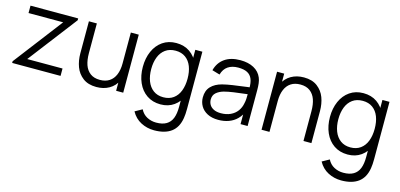

<svg xmlns="http://www.w3.org/2000/svg" viewBox="-70 -1013 3598 1726"><g transform="rotate(15 1728.5 -150.0)"><path d="M20 0V-15.7L368.3 -471.3H46V-540H489.7V-523L141.7 -68.7H470.3V0Z M805.8 13.3Q728.8 13.3 680.4 -23.5Q632 -60.3 610.8 -117.2Q589.5 -174 589.5 -243V-540H663.5V-264.3Q663.5 -200 679.3 -154.7Q695.2 -109.3 730.1 -83Q765 -56.7 820.2 -56.7Q871.8 -56.7 907.4 -79.8Q943 -102.8 961.4 -146.8Q979.8 -190.7 979.8 -252L1031.8 -240.3Q1031.8 -159.3 1003.3 -102.1Q974.8 -44.8 923.9 -15.8Q873 13.3 805.8 13.3ZM987.5 0V-133H979.8V-540H1053.5V0Z M1407.8 255Q1341.5 255 1284.7 225.5Q1227.8 196 1194.8 136L1261.5 99Q1282.7 141.5 1322.2 162.4Q1361.8 183.3 1408.2 183.3Q1466.3 183.3 1502.4 162Q1538.5 140.7 1555.2 98.8Q1571.8 57 1571.5 -8.3V-152.7H1579.8V-540H1645.5V-7.7Q1645.5 43.5 1639.5 78.7Q1625.2 168.2 1566.8 211.6Q1508.3 255 1407.8 255ZM1403.2 15Q1329.2 15 1274.9 -22.1Q1220.7 -59.2 1192.1 -124.2Q1163.5 -189.2 1163.5 -270.7Q1163.5 -351.7 1192.1 -416.3Q1220.7 -481 1274.2 -518Q1327.8 -555 1400.2 -555Q1474.2 -555 1526.9 -518.5Q1579.7 -482 1606.6 -417.7Q1633.5 -353.3 1633.5 -270.7Q1633.5 -188.8 1606.6 -124.2Q1579.7 -59.5 1527.6 -22.2Q1475.5 15 1403.2 15ZM1410.5 -53.3Q1466.2 -53.3 1504.2 -81Q1542.2 -108.7 1561 -157.7Q1579.8 -206.7 1579.8 -270.7Q1579.8 -335.2 1561.1 -383.7Q1542.3 -432.2 1504.7 -459.4Q1467 -486.7 1412.2 -486.7Q1355.8 -486.7 1317.5 -458.8Q1279.2 -430.8 1260.3 -382Q1241.5 -333.2 1241.5 -270.7Q1241.5 -208 1260.6 -158.8Q1279.7 -109.7 1317.7 -81.5Q1355.7 -53.3 1410.5 -53.3Z M1940.2 15Q1881.2 15 1839.4 -6.6Q1797.7 -28.2 1776.6 -64.5Q1755.5 -100.8 1755.5 -145Q1755.5 -208.7 1792 -247Q1828.5 -285.3 1892.8 -302Q1935.2 -312.7 1984.2 -319.9Q2033.2 -327.2 2117.5 -338.2Q2130.8 -339.8 2142.9 -341.2Q2155 -342.7 2165.2 -344.3L2138.8 -328.7Q2139.8 -382.8 2126 -417.3Q2112.2 -451.8 2080.2 -468.8Q2048.2 -485.7 1994.8 -485.7Q1938 -485.7 1900.2 -460.2Q1862.3 -434.7 1847.5 -381.7L1775.8 -402.7Q1794.8 -475.7 1851.2 -515.3Q1907.5 -555 1996.2 -555Q2070.7 -555 2122.2 -527.1Q2173.8 -499.2 2195.2 -447Q2204.3 -425 2207.8 -397.1Q2211.2 -369.2 2211.2 -335.3V0H2145.5V-135.7L2164.5 -127.3Q2145.8 -81.3 2113.8 -49.3Q2081.8 -17.3 2037.9 -1.2Q1994 15 1940.2 15ZM1948.5 -48.7Q1998.7 -48.7 2037.3 -66.8Q2076 -84.8 2099.8 -117Q2123.5 -149.2 2130.8 -190.7Q2135.7 -210.3 2136.9 -232.8Q2138.2 -255.2 2138.2 -285.5V-294.7L2166.2 -280L2132.5 -275.7Q2059.8 -267.3 2010.5 -260.3Q1961.2 -253.3 1922.5 -243Q1881.7 -231.3 1855.4 -208.2Q1829.2 -185.2 1829.2 -145Q1829.2 -119.8 1841.4 -97.9Q1853.7 -76 1880.5 -62.3Q1907.3 -48.7 1948.5 -48.7Z M2731 -275.7Q2731 -340 2715.2 -385.3Q2699.3 -430.7 2664.4 -457Q2629.5 -483.3 2574.3 -483.3Q2522.7 -483.3 2487.1 -460.2Q2451.5 -437.2 2433.1 -393.2Q2414.7 -349.3 2414.7 -288L2362.7 -299.7Q2362.7 -380.7 2391.2 -437.9Q2419.7 -495.2 2470.6 -524.2Q2521.5 -553.3 2588.7 -553.3Q2665.7 -553.3 2714.1 -516.5Q2762.5 -479.7 2783.8 -422.8Q2805 -366 2805 -297V0H2731ZM2340.7 0V-540H2407V-407H2414.7V0Z M3149.3 255Q3083 255 3026.2 225.5Q2969.3 196 2936.3 136L3003 99Q3024.2 141.5 3063.8 162.4Q3103.3 183.3 3149.7 183.3Q3207.8 183.3 3243.9 162Q3280 140.7 3296.7 98.8Q3313.3 57 3313 -8.3V-152.7H3321.3V-540H3387V-7.7Q3387 43.5 3381 78.7Q3366.7 168.2 3308.2 211.6Q3249.8 255 3149.3 255ZM3144.7 15Q3070.7 15 3016.4 -22.1Q2962.2 -59.2 2933.6 -124.2Q2905 -189.2 2905 -270.7Q2905 -351.7 2933.6 -416.3Q2962.2 -481 3015.8 -518Q3069.3 -555 3141.7 -555Q3215.7 -555 3268.4 -518.5Q3321.2 -482 3348.1 -417.7Q3375 -353.3 3375 -270.7Q3375 -188.8 3348.1 -124.2Q3321.2 -59.5 3269.1 -22.2Q3217 15 3144.7 15ZM3152 -53.3Q3207.7 -53.3 3245.7 -81Q3283.7 -108.7 3302.5 -157.7Q3321.3 -206.7 3321.3 -270.7Q3321.3 -335.2 3302.6 -383.7Q3283.8 -432.2 3246.2 -459.4Q3208.5 -486.7 3153.7 -486.7Q3097.3 -486.7 3059 -458.8Q3020.7 -430.8 3001.8 -382Q2983 -333.2 2983 -270.7Q2983 -208 3002.1 -158.8Q3021.2 -109.7 3059.2 -81.5Q3097.2 -53.3 3152 -53.3Z"/></g></svg>

Font: Manrope
Style: Regular
Weight: 400
Designer: Mikhail Sharanda
Foundry: Mikhail Sharanda
Version: Version 4.503